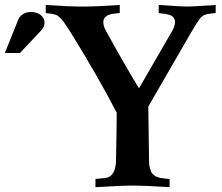

<svg xmlns="http://www.w3.org/2000/svg" viewBox="-21 -754 895 775"><path d="M540 -397.5 674.8 -630.4Q685.5 -649.4 685.5 -665.5Q685.5 -673.3 681.9 -679.4Q678.2 -685.5 673.3 -689Q668.5 -692.4 660.2 -694.8Q651.9 -697.3 646.2 -698Q640.6 -698.7 631.3 -699.7Q622.1 -700.7 619.6 -701.2V-733.9Q713.9 -727.5 734.4 -727.5Q755.4 -727.5 849.6 -733.9V-701.7L819.3 -697.8Q797.9 -694.8 785.2 -678.2L785.6 -678.7Q774.9 -665 749 -620.6Q726.1 -580.1 667.2 -479Q608.4 -377.9 577.6 -323.7Q578.1 -289.6 579.1 -215.3Q580.1 -141.1 580.6 -106.9Q580.6 -96.7 581.5 -88.1Q582.5 -79.6 585 -72.8Q587.4 -65.9 589.1 -60.8Q590.8 -55.7 595.5 -51.8Q600.1 -47.9 602.8 -45.2Q605.5 -42.5 612.5 -40.3Q619.6 -38.1 622.8 -36.9Q626 -35.6 635.3 -34.4Q644.5 -33.2 648.4 -33Q652.3 -32.7 663.6 -31.7V1.5Q560.1 -4.9 513.7 -4.9Q467.8 -4.9 364.3 1.5V-31.7L402.3 -35.2H401.9Q445.8 -39.1 447.3 -106.9Q448.2 -142.6 449.2 -215.3Q450.2 -288.1 450.2 -298.8L452.6 -294.4Q370.1 -453.1 266.1 -620.1Q255.9 -636.2 248.3 -647.5Q240.7 -658.7 234.9 -667.2Q229 -675.8 222.4 -681.2Q215.8 -686.5 212.6 -689.7Q209.5 -692.9 202.1 -694.8Q194.8 -696.8 191.9 -697.5Q189 -698.2 178.7 -699.5Q168.5 -700.7 163.6 -701.2V-733.9Q257.8 -727.5 313 -727.5Q368.2 -727.5 462.4 -733.9V-701.7L432.1 -697.8Q418 -695.8 407 -687.7Q396 -679.7 396 -665Q396 -648.4 406.2 -630.4Q488.3 -481.4 540 -397.5ZM59.6 -540H-1.5L53.7 -677.2Q58.1 -688 71.5 -696.8Q85 -705.6 104 -705.6Q127.9 -705.6 143.3 -693.4Q158.7 -681.2 158.7 -661.6Q158.7 -645 145 -631.3H145.5Q131.3 -616.7 102.3 -585.7Q73.2 -554.7 59.6 -540Z"/></svg>

Font: Flanker
Style: Bold
Weight: 700
Designer: Flanker
Foundry: Flanker
Version: Version 2.021